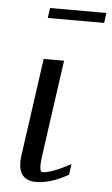

<svg xmlns="http://www.w3.org/2000/svg" viewBox="-52 -744 454 779"><g transform="rotate(5 175.0 -354.0)"><path d="M195.3 -500 140.6 -110.4Q130.9 -42 146.5 -42Q183.6 -42 261.7 -85Q261.7 -85 255.9 -41Q183.6 0 125 0Q42 0 56.6 -103.5L112.3 -500ZM349.6 -708 343.8 -667H114.3L120.1 -708Z"/></g></svg>

Font: okolaks
Style: RegularItalic
Weight: 500
Italic angle: -8°
Version: Version 000.6.0